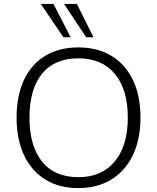

<svg xmlns="http://www.w3.org/2000/svg" viewBox="-20 -956 805 984"><path d="M65 -353Q65 -465 102.5 -545.5Q140 -626 211 -669.5Q282 -713 382 -713Q480 -713 551.5 -669.5Q623 -626 661.5 -545.5Q700 -465 700 -354Q700 -242 661 -161Q622 -80 550.5 -36Q479 8 382 8Q283 8 212 -36Q141 -80 103 -161Q65 -242 65 -353ZM131 -353Q131 -209 195 -128.5Q259 -48 382 -48Q501 -48 568 -128.5Q635 -209 635 -353Q635 -498 568.5 -577.5Q502 -657 382 -657Q259 -657 195 -577.5Q131 -498 131 -353ZM422 -765 308 -936H374L459 -765ZM305 -765 189 -936H254L342 -765Z"/></svg>

Font: Mulish ExtraLight Light
Style: Regular
Weight: 300
Version: Version 3.603